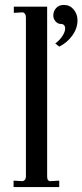

<svg xmlns="http://www.w3.org/2000/svg" viewBox="-20 -758 334 778"><path d="M35 0V-26L72 -24Q85 -27 85 -43V-687Q85 -704 73 -708L36 -706V-731H171V-43Q171 -24 184 -24L220 -26V0ZM220 -569 204 -582Q221 -594 232.5 -611.5Q244 -629 244 -642Q244 -661 226 -661Q214 -661 205 -671.5Q196 -682 196 -695Q196 -713 207.5 -725.5Q219 -738 239 -738Q263 -738 278.5 -719.5Q294 -701 294 -676Q294 -643 273 -614Q252 -585 220 -569Z"/></svg>

Font: UnnaRegular
Style: Regular
Weight: 400
Designer: Jorge de Buen Unna
Foundry: Omnibus-Type
Version: Version 2.008;hotconv 1.0.109;makeotfexe 2.5.65596